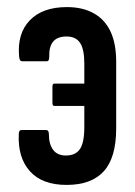

<svg xmlns="http://www.w3.org/2000/svg" viewBox="-20 -516 382 542"><path d="M168 6Q99 6 64.5 -32.5Q30 -71 33 -137Q33 -149 41 -149H110Q118 -149 118 -137Q118 -109 130 -93Q142 -77 166 -77Q193 -77 205.5 -95Q218 -113 218 -157V-217H133Q128 -217 128 -226V-271Q128 -280 133 -280H218V-337Q218 -377 206 -395Q194 -413 168 -413Q142 -413 130 -398.5Q118 -384 119 -355Q119 -343 112 -343H43Q39 -343 37 -345.5Q35 -348 34 -356Q28 -421 64 -458.5Q100 -496 169 -496Q214 -496 245.5 -478Q277 -460 292.5 -426Q308 -392 308 -341V-154Q308 -71 273 -32.5Q238 6 168 6Z"/></svg>

Font: Sofia Sans Extra Condensed SemiBold
Style: Regular
Weight: 600
Designer: Botio Nikoltchev, Ani Petrova
Foundry: lettersoup
Version: Version 4.101